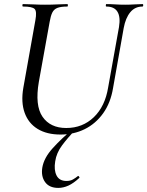

<svg xmlns="http://www.w3.org/2000/svg" viewBox="-20 -645 721 939"><path d="M562 -513Q570 -562 554.5 -587.5Q539 -613 500 -613Q497 -613 497.5 -619Q498 -625 500 -625Q522 -625 544 -623.5Q566 -622 592 -622Q616 -622 638 -623.5Q660 -625 677 -625Q681 -625 680.5 -619Q680 -613 677 -613Q640 -613 617 -585Q594 -557 585 -508L533 -215Q521 -142 484.5 -91Q448 -40 394.5 -13.5Q341 13 276 13Q209 13 164 -14.5Q119 -42 100.5 -93.5Q82 -145 94 -215L153 -546Q161 -589 149.5 -601Q138 -613 93 -613Q89 -613 89.5 -619Q90 -625 92 -625Q115 -625 143 -623.5Q171 -622 200 -622Q233 -622 261 -623.5Q289 -625 309 -625Q312 -625 312 -619Q312 -613 309 -613Q278 -613 261 -606.5Q244 -600 236 -584Q228 -568 223 -539L170 -245Q150 -129 188 -74Q226 -19 304 -19Q384 -19 439 -72Q494 -125 509 -218ZM265 274Q221 274 200.5 245.5Q180 217 187 174Q195 127 238 79.5Q281 32 338 -15L347 -8Q311 29 283.5 66Q256 103 250 144Q243 186 256.5 213Q270 240 305 240Q324 240 337 232.5Q350 225 361 216Q363 214 366.5 218.5Q370 223 368 225Q340 251 315 262.5Q290 274 265 274Z"/></svg>

Font: Cormorant Light Medium
Style: Italic
Weight: 500
Italic angle: -10°
Version: Version 4.000